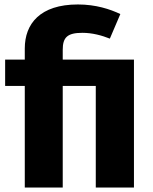

<svg xmlns="http://www.w3.org/2000/svg" viewBox="-20 -840 686 860"><path d="M329 -820C159 -820 91 -733 91 -623V-573H3V-455H91V0H261V-455H409V0H580V-573H261V-617C261 -672 281 -693 349 -693C394 -693 437 -681 472 -667L519 -777C473 -799 409 -820 329 -820Z"/></svg>

Font: Glow Sans SC Normal ExtraBold
Style: Regular
Weight: 800
Designer: Ryoko NISHIZUKA (kana, bopomofo & ideographs); Paul D. Hunt (Latin, Greek & Cyrillic); Sandoll Communications, Soo-young
Version: Version 0.93